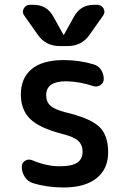

<svg xmlns="http://www.w3.org/2000/svg" viewBox="-20 -785 540 814"><path d="M141.6 -635.7 83 -718.8Q72.3 -732.4 80.6 -748.5Q88.9 -764.6 107.4 -764.6H122.1Q178.7 -764.6 206.1 -714.8L249 -637.7Q249 -636.7 250 -636.7Q251 -636.7 251 -637.7L293.9 -714.8Q321.3 -764.6 377.9 -764.6H392.6Q410.2 -764.6 418.9 -749Q427.7 -733.4 417 -718.8L358.4 -635.7Q325.2 -589.8 267.6 -589.8H232.4Q174.8 -589.8 141.6 -635.7ZM242.2 -217.8Q147.5 -242.2 107.9 -280.8Q68.4 -319.3 68.4 -384.8Q68.4 -454.1 114.3 -492.2Q160.2 -530.3 250 -530.3Q315.4 -530.3 375 -512.7Q396.5 -506.8 408.2 -489.3Q419.9 -471.7 419.9 -450.2Q419.9 -433.6 405.8 -424.3Q391.6 -415 376 -419.9Q317.4 -439.5 259.8 -440.4Q175.8 -440.4 175.8 -381.8Q175.8 -353.5 193.4 -337.4Q210.9 -321.3 254.9 -309.6Q362.3 -284.2 400.4 -248Q438.5 -211.9 438.5 -139.6Q438.5 -68.4 389.2 -29.3Q339.8 9.8 250 9.8Q178.7 9.8 119.1 -8.8Q97.7 -15.6 85 -35.2Q72.3 -54.7 72.3 -78.1Q72.3 -94.7 86.4 -103.5Q100.6 -112.3 117.2 -105.5Q176.8 -80.1 232.4 -80.1Q284.2 -80.1 307.1 -95.2Q330.1 -110.4 330.1 -141.6Q330.1 -170.9 311.5 -188Q293 -205.1 242.2 -217.8Z"/></svg>

Font: Rounded Mgen+ 1m medium
Style: Regular
Weight: 500
Designer: [Source Han Sans]
Ryoko NISHIZUKA  (kana & ideographs); Paul D. Hunt (Latin, Greek & Cyrillic); Wenlong ZHANG  (bopomofo
Version: Version 1.059.20150602